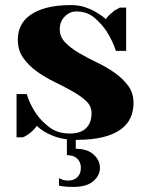

<svg xmlns="http://www.w3.org/2000/svg" viewBox="-20 -535 580 755"><path d="M243 13Q214 9 192 0.5Q170 -8 155 -17Q137 -28 125 -40Q117 -29 107.5 -20Q98 -11 90 -6Q80 1 70 5H45V-165H85Q99 -121 123 -87Q143 -58 175 -34Q207 -10 255 -10Q297 -10 318.5 -31Q340 -52 340 -90Q340 -118 318.5 -138Q297 -158 265 -176Q233 -194 195 -212.5Q157 -231 125 -254Q93 -277 71.5 -307Q50 -337 50 -380Q50 -408 61.5 -432.5Q73 -457 98.5 -475.5Q124 -494 164 -504.5Q204 -515 260 -515Q290 -515 315 -506.5Q340 -498 358 -487Q379 -475 396 -460Q404 -471 413.5 -479.5Q423 -488 431 -494Q441 -500 451 -505H476V-335H436Q421 -378 399 -412Q380 -441 351 -465.5Q322 -490 280 -490Q254 -490 234.5 -470Q215 -450 215 -420Q215 -390 236.5 -368Q258 -346 290 -327Q322 -308 360 -290Q398 -272 430 -249.5Q462 -227 483.5 -198.5Q505 -170 505 -130Q505 -98 493 -71.5Q481 -45 454 -25.5Q427 -6 384 4.5Q341 15 278 15V50Q323 50 348 72.5Q373 95 373 125Q373 155 347 177.5Q321 200 268 200Q257 200 247 199.5Q237 199 229 198Q220 197 212 195V165Q216 168 222 170Q232 175 248 175Q271 175 284.5 161.5Q298 148 298 125Q298 102 283.5 88.5Q269 75 243 75Z"/></svg>

Font: Yeseva One
Style: Regular
Weight: 400
Designer: Jovanny Lemonad
Foundry: Jovanny Lemonad
Version: Version 2.001; ttfautohint (v0.91) -l 8 -r 50 -G 200 -x 0 -w